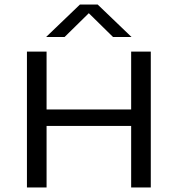

<svg xmlns="http://www.w3.org/2000/svg" viewBox="-20 -821 778 841"><path d="M98 0V-595H184V-341.5H554.5V-595H640.5V0H554.5V-269.5H184V0ZM182 -659 330 -801H408L556 -659H475L357.5 -774.5H380.5L263 -659Z"/></svg>

Font: Encode Sans SC Expanded
Style: Regular
Weight: 400
Width: 7
Designer: Multiple Designers
Foundry: Impallari Type
Version: Version 3.002